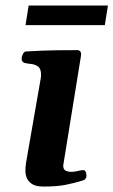

<svg xmlns="http://www.w3.org/2000/svg" viewBox="-20 -668 410 694"><path d="M137.2 6.3Q108.9 6.3 95 -3.4Q81.1 -13.2 76.4 -25.9Q71.8 -38.6 71.8 -47.9Q71.8 -66.4 74.2 -80.1L127 -383.3Q127.9 -387.7 128.2 -391.1Q128.4 -394.5 128.4 -397.9Q128.4 -419.9 117.4 -427.7Q106.4 -435.5 92.3 -436.8Q78.1 -438 67.4 -440.9Q62.5 -443.4 60.1 -447.3Q57.6 -451.2 58.6 -460.4Q59.6 -466.3 63.5 -473.9Q67.4 -481.4 73.2 -481.9Q135.3 -485.8 185.1 -486.3Q234.9 -486.8 261.2 -486.8Q265.1 -486.8 269.5 -482.9Q273.9 -479 272.9 -467.3L208.5 -69.8Q208.5 -55.7 217 -51.3Q225.6 -46.9 238.3 -46.9Q249 -46.9 261.7 -50Q274.4 -53.2 280.8 -53.2Q287.1 -53.2 289.8 -46.9Q292.5 -40.5 292.5 -32.7Q292.5 -20.5 280.8 -16.1Q247.6 -5.9 216.6 0.2Q185.5 6.3 137.2 6.3ZM72.3 -577.1 83.5 -647.9H370.1L358.9 -577.1Z"/></svg>

Font: Gelasio SemiBold
Style: Italic
Weight: 600
Italic angle: -8.5°
Designer: Eben Sorkin
Foundry: Eben Sorkin
Version: Version 1.008